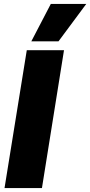

<svg xmlns="http://www.w3.org/2000/svg" viewBox="-20 -955 458 975"><path d="M3 0 116 -700H305L193 0ZM139 -745 238 -935H418L277 -745Z"/></svg>

Font: Georama ExtraCondensed Thin ExtraBold
Style: Italic
Weight: 800
Italic angle: -9°
Version: Version 1.001